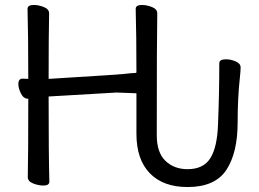

<svg xmlns="http://www.w3.org/2000/svg" viewBox="-20 -731 1044 774"><path d="M736 23Q638 23 584 -32.5Q530 -88 530 -192V-355L450 -358L176 -342Q176 -105 179 1Q179 17 155 17Q135 17 113.5 8.5Q92 0 92 -17Q94 -106 94 -332L96 -333H93Q75 -333 64.5 -354Q54 -375 54 -392Q54 -414 71 -414L94 -413Q94 -589 91 -695Q91 -711 116 -711Q136 -711 157 -702.5Q178 -694 178 -677Q176 -588 176 -413Q480 -431 509 -436Q530 -436 530 -439Q530 -587 527 -695Q527 -711 552 -711Q572 -711 593 -702.5Q614 -694 614 -677Q612 -583 612 -186Q612 -116 647 -82.5Q682 -49 736 -49Q800 -49 828 -93.5Q856 -138 859 -232Q864 -357 864 -476Q864 -492 891 -492Q910 -492 930 -483.5Q950 -475 950 -459Q950 -446 947 -418Q938 -338 938 -238Q938 -115 892.5 -46Q847 23 736 23Z"/></svg>

Font: LXGW WenKai Lite Medium
Style: Regular
Weight: 500
Designer: LXGW / Fontworks Inc.
Foundry: LXGW / Fontworks Inc.
Version: Version 1.511; March 25, 2025